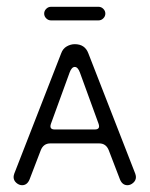

<svg xmlns="http://www.w3.org/2000/svg" viewBox="-20 -535 440 565"><path d="M45 10Q36 10 28 3Q20 -4 20 -14Q20 -18 22 -24L160 -378Q165 -392 176.5 -398.5Q188 -405 200 -405Q230 -405 240 -378L378 -24Q380 -18 380 -14Q380 -4 372 3Q364 10 355 10Q340 10 333 -7L300 -93Q292 -113 272 -113H128Q108 -113 100 -93L67 -7Q60 10 45 10ZM141 -154H259Q276 -154 270 -171L215 -322Q209 -338 200 -338Q191 -338 185 -322L130 -171Q124 -154 141 -154ZM130 -475Q122 -475 116 -481Q110 -487 110 -495Q110 -503 116 -509Q122 -515 130 -515H270Q278 -515 284 -509Q290 -503 290 -495Q290 -487 284 -481Q278 -475 270 -475Z"/></svg>

Font: Dongle Light
Style: Regular
Weight: 300
Designer: Yanghee Ryu
Foundry: Yanghee Ryu
Version: Version 2.000